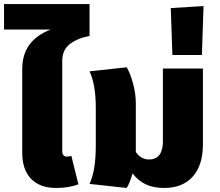

<svg xmlns="http://www.w3.org/2000/svg" viewBox="-40 -910 1087 950"><path d="M268 -609V-162Q268 -135 292 -135Q303 -135 313 -139L348 2Q301 20 238 20Q157 20 113.5 -25.5Q70 -71 70 -154V-569Q70 -710 211 -764H-20V-890H403V-732Q346 -722 307 -693Q268 -664 268 -609Z M964 -571V-196Q964 -92 913.5 -36Q863 20 773 20Q719 20 681 2Q643 -16 616 -52Q602 -4 587 20L403 0Q418 -32 426 -78Q434 -124 434 -196V-375Q434 -492 403 -557L587 -577Q604 -549 618 -498Q632 -447 632 -399V-172V-158V-159Q639 -145 656.5 -133Q674 -121 697 -121Q732 -121 749 -144Q766 -167 766 -210V-571Z M805 -870 967 -880 959 -638H813Z"/></svg>

Font: FiraGO Heavy
Style: Regular
Weight: 900
Designer: bBox Type
Foundry: bBox Type GmbH
Version: Version 1.001